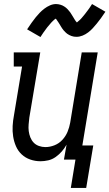

<svg xmlns="http://www.w3.org/2000/svg" viewBox="-20 -789 541 949"><path d="M180 -606 114 -644Q126 -662 136.5 -677Q147 -692 157 -704Q167 -716 176.5 -726Q186 -736 199 -746Q212 -756 227 -762.5Q242 -769 257 -769Q263 -769 268.5 -768Q274 -767 279 -765.5Q284 -764 288.5 -762Q293 -760 297.5 -757Q302 -754 306 -751Q310 -748 313 -744.5Q316 -741 320 -736.5Q324 -732 327 -728Q330 -724 332.5 -719.5Q335 -715 337.5 -711.5Q340 -708 343 -702.5Q346 -697 349 -692.5Q352 -688 354 -685Q356 -682 360 -678Q363 -681 366.5 -683.5Q370 -686 374.5 -690.5Q379 -695 380.5 -696.5Q382 -698 384.5 -701Q387 -704 389.5 -707Q392 -710 395 -713.5Q398 -717 401 -721Q404 -725 407 -729Q410 -733 413.5 -737.5Q417 -742 420.5 -747Q424 -752 427.5 -757.5Q431 -763 435 -769L501 -731Q489 -713 478.5 -698.5Q468 -684 458 -672Q448 -660 438.5 -649.5Q429 -639 416 -629Q403 -619 388 -613Q373 -607 358 -607Q351 -607 345 -608Q339 -609 333.5 -611Q328 -613 322 -616Q316 -619 311.5 -622.5Q307 -626 303 -630Q299 -634 294.5 -639Q290 -644 287 -649Q284 -654 281 -658.5Q278 -663 275 -668.5Q272 -674 268 -679.5Q264 -685 261.5 -689Q259 -693 256 -697Q252 -695 249 -692.5Q246 -690 241 -685Q236 -680 234.5 -678.5Q233 -677 230.5 -674Q228 -671 225.5 -668Q223 -665 220 -661.5Q217 -658 214 -654.5Q211 -651 208 -646.5Q205 -642 201.5 -637.5Q198 -633 194.5 -628Q191 -623 187.5 -617.5Q184 -612 180 -606ZM330 140 353 0H296L309 -74Q299 -56 285.5 -40.5Q272 -25 255 -13Q238 -1 218.5 3.5Q199 8 180 8Q154 8 129.5 -0.5Q105 -9 87 -26Q69 -43 59 -66Q49 -89 45 -114.5Q41 -140 42.5 -166.5Q44 -193 49 -219L89 -460H48V-530H179L125 -208Q123 -191 121.5 -174Q120 -157 122 -141Q124 -125 130 -110Q136 -95 146.5 -84Q157 -73 172.5 -67.5Q188 -62 204 -62Q227 -62 249.5 -71Q272 -80 288.5 -98Q305 -116 314 -138Q323 -160 327 -183L384 -530H463L387 -70H441L406 140Z"/></svg>

Font: Iosevka Slab
Style: Italic
Weight: 400
Italic angle: -9°
Monospace: yes
Designer: Belleve Invis
Foundry: Belleve Invis
Version: Version 11.1.0; ttfautohint (v1.8.3)